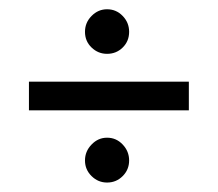

<svg xmlns="http://www.w3.org/2000/svg" viewBox="-20 -403 463 408"><path d="M381.3 -229.5V-168.5H41.5V-229.5ZM207.5 -15.1Q188.5 -15.1 174.6 -28.8Q160.6 -42.5 160.6 -62Q160.6 -81.5 174.6 -95.9Q188.5 -110.4 207.5 -110.4Q227.1 -110.4 240.7 -95.9Q254.4 -81.5 254.4 -62Q254.4 -42.5 240.7 -28.8Q227.1 -15.1 207.5 -15.1ZM207.5 -288.6Q188.5 -288.6 174.6 -302Q160.6 -315.4 160.6 -335.4Q160.6 -355 174.6 -369.1Q188.5 -383.3 207.5 -383.3Q227.1 -383.3 240.7 -369.1Q254.4 -355 254.4 -335.4Q254.4 -315.4 240.7 -302Q227.1 -288.6 207.5 -288.6Z"/></svg>

Font: Lateef Medium
Style: Regular
Weight: 500
Designer: SIL International
Foundry: SIL International
Version: Version 4.200